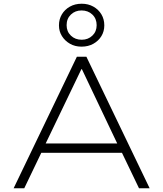

<svg xmlns="http://www.w3.org/2000/svg" viewBox="-20 -1009 876 1029"><path d="M53 0 392 -705H443L782 0H725L627 -204L662 -190H174L208 -204L110 0ZM416 -638 219 -228 192 -240H644L614 -228L419 -638ZM417 -759Q382 -759 355 -774.5Q328 -790 312 -815.5Q296 -841 296 -873Q296 -906 311.5 -932Q327 -958 354.5 -973.5Q382 -989 418 -989Q453 -989 480.5 -973.5Q508 -958 523.5 -932Q539 -906 539 -873Q539 -841 523.5 -815.5Q508 -790 480.5 -774.5Q453 -759 417 -759ZM418 -796Q452 -796 475 -818Q498 -840 498 -874Q498 -909 475 -931Q452 -953 417 -953Q383 -953 360 -931Q337 -909 337 -874Q337 -840 360 -818Q383 -796 418 -796Z"/></svg>

Font: Nunito Sans 7pt SemiExpanded ExtraLight
Style: Regular
Weight: 250
Width: 6
Designer: Vernon Adams
Foundry: Vernon Adams
Version: Version 3.101;gftools[0.9.27]